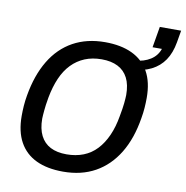

<svg xmlns="http://www.w3.org/2000/svg" viewBox="-90 -913 977 1011"><g transform="rotate(10 398.5 -407.5)"><path d="M313 12Q228 12 169 -16Q110 -44 79 -100Q48 -156 48 -240Q48 -267 50 -294.5Q52 -322 57 -350Q76 -461 123 -539Q170 -617 243.5 -657.5Q317 -698 414 -698Q499 -698 558.5 -670Q618 -642 649 -586.5Q680 -531 680 -447Q680 -421 678 -393.5Q676 -366 671 -338Q653 -226 605.5 -148Q558 -70 484.5 -29Q411 12 313 12ZM315 -81Q365 -81 405.5 -97Q446 -113 476 -145Q506 -177 526.5 -223Q547 -269 557 -328Q561 -351 564 -368.5Q567 -386 568 -399Q569 -412 570 -423Q571 -434 571 -443Q571 -498 552.5 -534Q534 -570 498.5 -588Q463 -606 412 -606Q362 -606 322 -589.5Q282 -573 251.5 -541.5Q221 -510 201 -464Q181 -418 170 -359Q166 -336 163.5 -318.5Q161 -301 160 -287.5Q159 -274 158 -263.5Q157 -253 157 -244Q157 -190 175.5 -153.5Q194 -117 229 -99Q264 -81 315 -81ZM576 -579 585 -630Q633 -634 667 -655.5Q701 -677 714 -715H664L683 -827H797L786 -763Q776 -705 749.5 -666Q723 -627 680 -605.5Q637 -584 576 -579Z"/></g></svg>

Font: Archivo SemiCondensed Medium
Style: Italic
Weight: 500
Width: 4
Italic angle: -10°
Designer: Hector Gatti
Foundry: Omnibus-Type
Version: Version 2.001